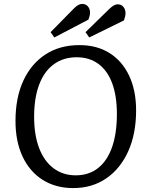

<svg xmlns="http://www.w3.org/2000/svg" viewBox="-20 -945 755 979"><path d="M59 -328Q59 -447 99 -533.5Q139 -620 212 -667.5Q285 -715 385 -715Q474 -715 538.5 -674.5Q603 -634 638.5 -559Q674 -484 674 -382Q674 -263 634 -174Q594 -85 522 -35.5Q450 14 353 14Q264 14 197.5 -28Q131 -70 95 -147Q59 -224 59 -328ZM154 -349Q154 -257 179.5 -190Q205 -123 253 -87Q301 -51 366 -51Q433 -51 480 -88Q527 -125 551.5 -195Q576 -265 576 -364Q576 -456 552 -520.5Q528 -585 482 -619Q436 -653 371 -653Q303 -653 254 -617Q205 -581 179.5 -513Q154 -445 154 -349ZM539 -901Q551 -912 560.5 -917.5Q570 -923 580 -923Q598 -923 609 -910Q620 -897 620 -878Q620 -870 618 -861Q616 -852 612 -841L435 -754L416 -781ZM358 -903Q369 -914 379 -919.5Q389 -925 399 -925Q417 -925 428 -912.5Q439 -900 439 -881Q439 -873 437 -864.5Q435 -856 431 -845L257 -754L238 -781Z"/></svg>

Font: Literata
Style: Italic
Weight: 400
Italic angle: -2°
Designer: Latin by Veronika Burian and Jose Scaglione. Greek by Irene Vlachou. Cyrillic by Vera Evstafieva
Foundry: TypeTogether
Version: Version 3.103;gftools[0.9.29]